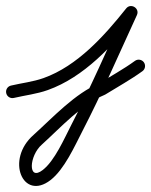

<svg xmlns="http://www.w3.org/2000/svg" viewBox="-42 -295 499 634"><path d="M3.8 28.4C3.8 28.4 3.8 28.4 3.8 28.4C41.3 19.6 79 15.5 115.8 2.4C235.6 -40.3 330.4 -144.2 407.4 -240.9C415.1 -250.5 408.8 -261.6 399.3 -267.4C389.8 -273.3 377 -273.9 371.9 -262.8C313.5 -135.4 257.6 -6.6 193.2 117.9C170.7 161.5 138.8 235.7 99.1 266.4C49.2 305.1 53.6 219.2 96.7 181.9C96.7 181.9 96.8 181.8 96.9 181.7C97 181.7 97.1 181.6 97.1 181.6C158.9 125.7 226.2 50.6 303.1 18.4C303.2 18.3 303.9 18 304.6 17.6C305.3 17.2 306 16.9 306.1 16.9C346.7 -8.3 389.7 -31.9 428.4 -60C437.7 -66.8 439.8 -80 433 -89.4C426.2 -98.7 413 -100.8 403.6 -94C403.6 -94 403.6 -94 403.6 -94C365.9 -66.5 323.7 -43.5 283.9 -18.9C283.9 -18.8 284.7 -19.2 285.4 -19.6C286.2 -20 286.9 -20.4 286.9 -20.4C205 14 134.6 91.1 68.9 150.4C68.9 150.4 69 150.3 69.1 150.3C69.2 150.2 69.3 150.1 69.3 150.1C-25.1 231.8 33.6 370.3 124.9 299.6C170.6 264.2 204.6 187.4 230.5 137.2C295.2 12 351.4 -117.3 410.1 -245.2C415.2 -256.4 410.2 -266.7 401.9 -271.8C393.7 -276.8 382.2 -276.7 374.6 -267.1C302.9 -177 213.6 -77 101.8 -37.2C66.5 -24.7 30.2 -20.9 -5.8 -12.4C-17.1 -9.8 -24.1 1.5 -21.4 12.8C-18.8 24.1 -7.5 31.1 3.8 28.4Z"/></svg>

Font: FRB American Cursive Guidelines Medium
Style: Italic
Weight: 500
Italic angle: -25°
Version: Version 2.0;Modular Font Editor K font №1